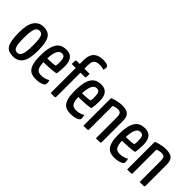

<svg xmlns="http://www.w3.org/2000/svg" viewBox="69 -1532 2335 2335"><g transform="rotate(45 1236.5 -364.5)"><path d="M184 10Q146.1 10 116.6 0.7Q87.2 -8.6 67.1 -35.6Q47.1 -62.6 37.1 -114.1Q27 -165.6 27 -249.9Q27 -387.4 71.3 -448.7Q115.5 -510 193.4 -510Q246.3 -510 280.7 -488.1Q315 -466.3 331.8 -410.3Q348.7 -354.2 348.7 -252.5Q348.7 -112.8 306.7 -51.4Q264.6 10 184 10ZM186.3 -58.7Q208.3 -58.7 224.9 -74.5Q241.5 -90.3 251 -132.3Q260.6 -174.3 260.6 -252Q260.6 -331.8 253 -372.5Q245.4 -413.3 230 -427.3Q214.6 -441.3 190.5 -441.3Q168.2 -441.3 151.1 -425.6Q134 -409.9 124.6 -368Q115.2 -326.2 115.2 -248.1Q115.2 -186.6 120 -148.6Q124.7 -110.6 133.5 -91.4Q142.2 -72.2 155.9 -65.4Q169.5 -58.7 186.3 -58.7Z M569.4 10Q534.7 10 505.4 0.6Q476 -8.9 454.6 -33.8Q433.2 -58.8 421.4 -104.9Q409.5 -151.1 409.5 -224.2Q409.5 -318.1 424.6 -374.9Q439.6 -431.8 465 -460.8Q490.4 -489.8 522.2 -499.9Q554 -510 586.9 -510Q649.7 -510 681.8 -469.9Q713.9 -429.8 713.9 -349.5Q713.9 -315.9 711.4 -281.1Q708.9 -246.3 702.3 -219.4Q667.7 -212.4 625.8 -209Q583.9 -205.7 545.8 -204.4Q507.7 -203 483.3 -203.2Q459 -203.4 459 -203.4L460.2 -269.5Q460.2 -269.5 479 -269Q497.7 -268.5 525.6 -268.8Q553.4 -269.2 581.9 -271.7Q610.4 -274.2 630.2 -280Q632.8 -293.9 633.8 -309.9Q634.8 -325.9 634.8 -340.1Q634.5 -394.4 622.6 -416.6Q610.7 -438.7 577.6 -438.7Q560.7 -438.7 545.3 -429.5Q530 -420.2 518.1 -396.9Q506.3 -373.5 499.7 -332.4Q493.1 -291.3 493.1 -227.4Q493.1 -180 498.6 -149.2Q504.1 -118.5 515.3 -101.1Q526.6 -83.6 544.5 -76.3Q562.4 -69.1 586.6 -69.1Q617.1 -69.1 646.4 -77.3Q675.7 -85.5 700.3 -100.2Q704.6 -88.4 706.3 -72.7Q707.9 -57 707.9 -45Q707.9 -29.5 688.8 -16.9Q669.6 -4.4 638.3 2.8Q607 10 569.4 10Z M821.3 0V-431.3H752.5Q752.5 -463.7 753.3 -478.1Q754.1 -492.5 758.7 -496.2Q763.3 -500 773.5 -500H821.3V-560.5Q821.3 -618.5 836.6 -654Q851.9 -689.5 876.7 -707.6Q901.5 -725.8 931.3 -732.2Q961 -738.7 989.3 -738.7Q1035.2 -738.7 1058.6 -727.6Q1081.9 -716.6 1081.9 -698Q1081.9 -688.2 1079.6 -675.9Q1077.3 -663.7 1073.4 -653.2Q1054.7 -660.8 1036.9 -663.1Q1019.1 -665.5 1002.2 -665.5Q982.5 -665.5 964.7 -662.1Q946.8 -658.8 932.7 -648.6Q918.5 -638.5 910.4 -619Q902.3 -599.5 902.3 -566.9V-500H991.9Q991.9 -468.3 990.7 -453.6Q989.6 -438.8 986.3 -435.1Q983 -431.3 974.8 -431.3H902.3V-16.5Q902.3 -14.7 899.8 -7.4Q897.3 0 885.8 0Z M1168.4 10Q1133.7 10 1104.4 0.6Q1075 -8.9 1053.6 -33.8Q1032.2 -58.8 1020.4 -104.9Q1008.5 -151.1 1008.5 -224.2Q1008.5 -318.1 1023.6 -374.9Q1038.6 -431.8 1064 -460.8Q1089.4 -489.8 1121.2 -499.9Q1153 -510 1185.9 -510Q1248.7 -510 1280.8 -469.9Q1312.9 -429.8 1312.9 -349.5Q1312.9 -315.9 1310.4 -281.1Q1307.9 -246.3 1301.3 -219.4Q1266.7 -212.4 1224.8 -209Q1182.9 -205.7 1144.8 -204.4Q1106.7 -203 1082.3 -203.2Q1058 -203.4 1058 -203.4L1059.2 -269.5Q1059.2 -269.5 1078 -269Q1096.7 -268.5 1124.6 -268.8Q1152.4 -269.2 1180.9 -271.7Q1209.4 -274.2 1229.2 -280Q1231.8 -293.9 1232.8 -309.9Q1233.8 -325.9 1233.8 -340.1Q1233.5 -394.4 1221.6 -416.6Q1209.7 -438.7 1176.6 -438.7Q1159.7 -438.7 1144.3 -429.5Q1129 -420.2 1117.1 -396.9Q1105.3 -373.5 1098.7 -332.4Q1092.1 -291.3 1092.1 -227.4Q1092.1 -180 1097.6 -149.2Q1103.1 -118.5 1114.3 -101.1Q1125.6 -83.6 1143.5 -76.3Q1161.4 -69.1 1185.6 -69.1Q1216.1 -69.1 1245.4 -77.3Q1274.7 -85.5 1299.3 -100.2Q1303.6 -88.4 1305.3 -72.7Q1306.9 -57 1306.9 -45Q1306.9 -29.5 1287.8 -16.9Q1268.6 -4.4 1237.3 2.8Q1206 10 1168.4 10Z M1384 0V-475.9Q1403.9 -485 1430.7 -492.7Q1457.5 -500.4 1486.8 -505.2Q1516.1 -510 1542.5 -510Q1595.3 -510 1625.9 -496.7Q1656.5 -483.5 1669.7 -454.2Q1683 -425 1683 -376.4V-16.5Q1683 -8.2 1679.1 -4.9Q1675.2 -1.6 1657.8 -0.8Q1640.5 0 1599.4 0V-352.3Q1599.4 -399.4 1588.3 -419.4Q1577.2 -439.4 1539.6 -439.4Q1523.3 -439.4 1502.2 -435Q1481.1 -430.6 1465 -421.4V-16.5Q1465 -8.2 1461.4 -4.9Q1457.8 -1.6 1440.8 -0.8Q1423.8 0 1384 0Z M1920.4 10Q1885.7 10 1856.4 0.6Q1827 -8.9 1805.6 -33.8Q1784.2 -58.8 1772.4 -104.9Q1760.5 -151.1 1760.5 -224.2Q1760.5 -318.1 1775.6 -374.9Q1790.6 -431.8 1816 -460.8Q1841.4 -489.8 1873.2 -499.9Q1905 -510 1937.9 -510Q2000.7 -510 2032.8 -469.9Q2064.9 -429.8 2064.9 -349.5Q2064.9 -315.9 2062.4 -281.1Q2059.9 -246.3 2053.3 -219.4Q2018.7 -212.4 1976.8 -209Q1934.9 -205.7 1896.8 -204.4Q1858.7 -203 1834.3 -203.2Q1810 -203.4 1810 -203.4L1811.2 -269.5Q1811.2 -269.5 1830 -269Q1848.7 -268.5 1876.6 -268.8Q1904.4 -269.2 1932.9 -271.7Q1961.4 -274.2 1981.2 -280Q1983.8 -293.9 1984.8 -309.9Q1985.8 -325.9 1985.8 -340.1Q1985.5 -394.4 1973.6 -416.6Q1961.7 -438.7 1928.6 -438.7Q1911.7 -438.7 1896.3 -429.5Q1881 -420.2 1869.1 -396.9Q1857.3 -373.5 1850.7 -332.4Q1844.1 -291.3 1844.1 -227.4Q1844.1 -180 1849.6 -149.2Q1855.1 -118.5 1866.3 -101.1Q1877.6 -83.6 1895.5 -76.3Q1913.4 -69.1 1937.6 -69.1Q1968.1 -69.1 1997.4 -77.3Q2026.7 -85.5 2051.3 -100.2Q2055.6 -88.4 2057.3 -72.7Q2058.9 -57 2058.9 -45Q2058.9 -29.5 2039.8 -16.9Q2020.6 -4.4 1989.3 2.8Q1958 10 1920.4 10Z M2136 0V-475.9Q2155.9 -485 2182.7 -492.7Q2209.5 -500.4 2238.8 -505.2Q2268.1 -510 2294.5 -510Q2347.3 -510 2377.9 -496.7Q2408.5 -483.5 2421.7 -454.2Q2435 -425 2435 -376.4V-16.5Q2435 -8.2 2431.1 -4.9Q2427.2 -1.6 2409.8 -0.8Q2392.5 0 2351.4 0V-352.3Q2351.4 -399.4 2340.3 -419.4Q2329.2 -439.4 2291.6 -439.4Q2275.3 -439.4 2254.2 -435Q2233.1 -430.6 2217 -421.4V-16.5Q2217 -8.2 2213.4 -4.9Q2209.8 -1.6 2192.8 -0.8Q2175.8 0 2136 0Z"/></g></svg>

Font: Yanone Kaffeesatz ExtraLight
Style: Regular
Weight: 200
Designer: Yanone (Cyrillic: Daniel Pouzeot, Huerta Tipografica, and Cyreal)
Foundry: Yanone
Version: Version 2.003